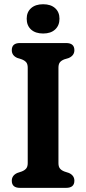

<svg xmlns="http://www.w3.org/2000/svg" viewBox="-20 -908 416 928"><path d="M262.5 -119.5Q262.5 -102.5 269.8 -93.5Q277 -84.5 291.5 -79L313 -72Q339.5 -60 339.5 -34.5Q339.5 0 299.5 0H76.5Q37 0 37 -34.5Q37 -60 63.5 -72L84.5 -79Q99 -84.5 106.5 -93.5Q114 -102.5 114 -119.5V-580.5Q114 -598 106.8 -606.8Q99.5 -615.5 85.5 -621L63.5 -628Q37 -639.5 37 -665.5Q37 -700 76.5 -700H299.5Q339.5 -700 339.5 -665.5Q339.5 -640 313 -628L290.5 -621Q276.5 -615.5 269.5 -606.8Q262.5 -598 262.5 -580.5ZM188.5 -746Q151.5 -746 130.2 -765.2Q109 -784.5 109 -817.5Q109 -849.5 130.2 -868.5Q151.5 -887.5 188.5 -887.5Q225.5 -887.5 246.5 -868.5Q267.5 -849.5 267.5 -817.5Q267.5 -785 246.5 -765.5Q225.5 -746 188.5 -746Z"/></svg>

Font: Fraunces 72pt SuperSoft SemiBold
Style: Regular
Weight: 600
Version: Version 1.000;[b76b70a41]